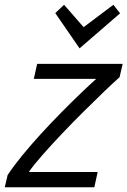

<svg xmlns="http://www.w3.org/2000/svg" viewBox="-36 -786 535 806"><path d="M-16 0 -4 -51Q21 -89 57 -133Q93 -177 135 -223Q177 -269 220 -312.5Q263 -356 301.5 -393Q340 -430 368 -455H106L120 -518H479L466 -462Q441 -440 401.5 -402Q362 -364 315.5 -318Q269 -272 224 -224.5Q179 -177 142 -135Q105 -93 85 -64H374L360 0ZM298 -583 196 -731 233 -766 315 -672 440 -766 468 -730Z"/></svg>

Font: Ubuntu Sans
Style: Italic
Weight: 400
Italic angle: -13.5°
Designer: Dalton Maag Ltd
Foundry: Dalton Maag Ltd
Version: Version 1.006